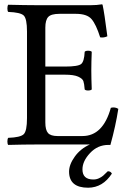

<svg xmlns="http://www.w3.org/2000/svg" viewBox="-20 -669 597 889"><path d="M498 134.8Q456.1 199.7 388.2 200.2Q300.3 200.2 299.8 126Q299.8 92.8 326.2 56.2Q352.5 19.5 396 0Q372.6 0 362.8 0H147.9Q91.8 0 18.1 2Q14.2 -2 14.2 -13.9Q14.2 -25.9 18.1 -30.8Q74.2 -32.7 89.6 -47.4Q105 -62 105 -122.1V-522.9Q105 -583 89.6 -597.4Q74.2 -611.8 18.1 -613.8Q14.2 -617.7 14.2 -629.9Q14.2 -642.1 18.1 -647Q98.1 -645 147 -645H401.9Q427.7 -645 451.2 -648.9Q455.1 -648.9 455.1 -646Q462.9 -611.8 477.1 -501Q460.9 -493.2 443.8 -496.1Q424.8 -556.2 403.8 -580.6Q382.8 -605 331.1 -605H255.9Q216.8 -605 203.4 -590.6Q189.9 -576.2 189.9 -541V-360.8H280.8Q341.8 -360.8 356 -372.8Q370.1 -384.8 372.1 -429.2Q376 -434.1 387.9 -434.1Q399.9 -434.1 404.8 -429.2Q402.8 -381.3 402.8 -342.8Q402.8 -306.6 404.8 -254.9Q399.9 -250 387.9 -250Q376 -250 372.1 -254.9Q370.1 -281.7 366 -293.5Q361.8 -305.2 341.8 -314.2Q321.8 -323.2 280.8 -323.2H189.9V-102.1Q189.9 -66.9 202.4 -53Q214.8 -39.1 246.1 -39.1H361.8Q457 -39.1 493.2 -169.9Q512.2 -174.8 527.8 -165Q515.6 -85.9 491.2 2Q487.8 2 481.9 2Q432.1 2 397 39.6Q361.8 77.1 361.8 115.2Q361.8 162.1 412.1 162.1Q426.3 162.1 438.2 156.5Q450.2 150.9 457.5 144.5Q464.8 138.2 479 124Q492.2 123.5 498 134.8Z"/></svg>

Font: Linux Libertine O
Style: Regular
Weight: 400
Designer: Philipp H. Poll
Foundry: Philipp H. Poll
Version: Version 5.3.0